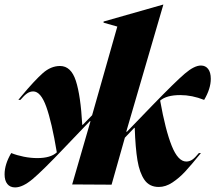

<svg xmlns="http://www.w3.org/2000/svg" viewBox="-43 -806 940 838"><path d="M469 -690 409 -707V-712L669 -786H670L508 -231H511L623 -347Q722 -449 763.5 -484.5Q805 -520 834 -520Q854 -520 865.5 -505Q877 -490 877 -462Q877 -419 848 -370Q795 -391 744 -391Q684 -391 656 -367Q679 -238 706.5 -169.5Q734 -101 770 -101Q784 -101 796 -109Q808 -117 825 -138H834Q791 -85 765 -57Q739 -29 709.5 -9.5Q680 10 650 10Q609 10 587.5 -21Q566 -52 557 -106Q548 -160 545 -248H543L502 -205L444 0L272 -1L352 -277H349L238 -161Q143 -61 99.5 -24.5Q56 12 23 12Q1 12 -11 -3Q-23 -18 -23 -45Q-23 -89 6 -138Q31 -128 61 -122Q91 -116 120 -116Q178 -116 205 -141Q183 -273 159 -340Q135 -407 102 -407Q88 -407 75.5 -398.5Q63 -390 46 -370H37L51 -387Q108 -455 143.5 -486.5Q179 -518 219 -518Q267 -518 288 -453.5Q309 -389 316 -261H318L359 -303Z"/></svg>

Font: Nyght Serif Dark Italic
Style: Regular
Weight: 800
Italic angle: -16°
Designer: Maksym Kobuzan
Version: Version 0.400